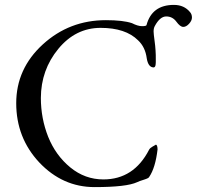

<svg xmlns="http://www.w3.org/2000/svg" viewBox="-20 -745 800 780"><path d="M146 -347.2Q146 -264.2 175.8 -189Q206.1 -113.8 265.6 -64.9Q325.2 -16.1 399.9 -16.1Q523.9 -16.1 585.9 -137.2Q589.8 -144 599.6 -149.4Q609.4 -154.8 610.8 -155.8Q611.8 -156.7 612.8 -157.2Q619.6 -157.2 620.1 -138.2Q611.3 -63 585.9 -25.9Q584 -21 564.9 -15.1Q545.9 -9.3 537.1 -4.9Q494.1 15.1 364.3 15.1Q234.4 15.1 139.6 -85Q45.9 -185.1 45.9 -325.7Q45.9 -465.8 153.8 -564.5Q261.7 -663.1 410.2 -663.1Q480 -663.1 516.1 -650.9Q540 -638.7 557.1 -638.7Q574.2 -638.7 575.2 -643.1Q597.2 -725.1 686.5 -725.1Q728 -725.1 752 -695.8Q759.8 -687 759.8 -673.8Q759.8 -661.1 748 -648.4Q736.3 -635.7 724.6 -635.7Q711.9 -635.7 696.3 -657.2Q680.7 -678.2 655.3 -678.2Q629.9 -678.2 608.9 -639.2Q604 -630.4 604 -617.2L605 -603Q611.8 -557.1 612.8 -521.5Q613.8 -485.8 611.3 -478Q608.9 -470.2 602.1 -471.2Q582 -473.1 576.2 -507.8Q570.3 -553.7 541 -581.1Q490.2 -631.8 388.7 -631.8Q287.1 -631.8 216.8 -546.4Q146.5 -460.9 146 -347.2Z"/></svg>

Font: EBGaramond
Style: Regular
Weight: 400
Version: Version 000.012g